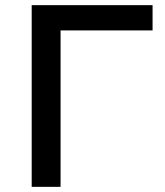

<svg xmlns="http://www.w3.org/2000/svg" viewBox="-20 -725 641 745"><path d="M103 0V-705H572V-607H215V0Z"/></svg>

Font: Nunito Sans 7pt SemiBold
Style: Regular
Weight: 600
Designer: Vernon Adams
Foundry: Vernon Adams
Version: Version 3.101;gftools[0.9.27]